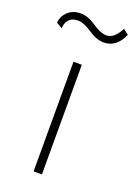

<svg xmlns="http://www.w3.org/2000/svg" viewBox="-152 -704 536 757"><g transform="rotate(20 115.5 -325.0)"><path d="M-24 -583Q-21 -611 -0.5 -630Q20 -649 53 -649Q83 -649 117 -625.5Q151 -602 177 -602Q208 -602 233 -650L255 -633Q229 -572 175 -572Q146 -572 110.5 -595.5Q75 -619 54 -619Q26 -619 13.5 -603.5Q1 -588 1 -568ZM90 -460H125V0H90Z"/></g></svg>

Font: Renner
Style: Thin
Weight: 200
Version: Version 003.000 ; ttfautohint (v0.97) -l 8 -r 50 -G 200 -x 1